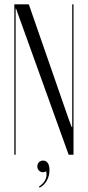

<svg xmlns="http://www.w3.org/2000/svg" viewBox="-20 -719 408 892"><path d="M113.8 -699H46.6V0H52.6V-639.1V-679.1H54.6L68.9 -639.1L299 0H321.5V-699H315.5V-168.8V-128.8H312.9L298 -168.8ZM194.5 77.2Q199.5 99.6 190.1 117.2Q180.8 134.9 160.9 148L164.1 152.8Q174.6 147.9 183.2 139.1Q191.8 130.4 197.7 119.8Q203.6 109.2 206.8 96.8Q209.9 84.2 209.9 71.2Q209.9 49.9 202 38.4Q194.1 27 180.5 27Q168.2 27 160.9 34.6Q153.5 42.1 153.5 53.8Q153.5 65.2 160.8 73.2Q168.1 81.2 179.4 81.2Q183 81.2 186.4 80.3Q189.9 79.4 194.5 77.2Z"/></svg>

Font: Moniqa Black
Style: Regular
Weight: 900
Designer: Rajesh Rajput
Foundry: Rajesh Rajput
Version: Version 1.000